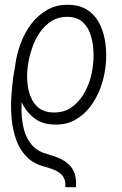

<svg xmlns="http://www.w3.org/2000/svg" viewBox="-20 -559 513 810"><path d="M300.3 231 255.4 230.5Q257.3 209 251 194.6Q244.6 180.2 231.7 170.7Q218.8 161.1 202.1 155Q185.5 148.9 168 144Q120.1 131.8 91.1 101.1Q62 70.3 47.6 28.8Q33.2 -12.7 29.1 -59.3Q24.9 -106 27.8 -151.4Q30.8 -196.8 36.1 -234.9L43.9 -280.3H90.3L83 -234.4Q78.1 -203.6 74 -164.8Q69.8 -126 71 -85.2Q72.3 -44.4 82.3 -8.3Q92.3 27.8 116 54.2Q139.6 80.6 180.2 91.3Q209.5 99.1 232.4 109.6Q255.4 120.1 271.5 135.7Q287.6 151.4 295.2 174.6Q302.7 197.8 300.3 231ZM207 -33.7Q162.1 -34.7 130.4 -56.4Q98.6 -78.1 79.1 -112.8Q59.6 -147.5 50.8 -188Q48.3 -201.2 45.9 -214.8Q43.5 -228.5 42.7 -241.5Q42 -254.4 43 -268.1L44.4 -285.2Q50.3 -329.6 67.1 -375.5Q84 -421.4 112.3 -458.5Q140.6 -495.6 180.7 -518.1Q220.7 -540.5 272.5 -538.6Q321.8 -537.1 354 -513.4Q386.2 -489.7 403.3 -452.4Q420.4 -415 425.3 -371.8Q430.2 -328.6 426.3 -287.6L424.3 -271.5Q418.9 -228 402.8 -185.5Q386.7 -143.1 359.9 -107.9Q333 -72.8 294.7 -52Q256.3 -31.2 207 -33.7ZM201.7 -84.5Q252.9 -82.5 288.3 -111.1Q323.7 -139.6 344.5 -183.6Q365.2 -227.5 370.6 -271.5L372.6 -287.1Q376 -315.4 373.8 -349.9Q371.6 -384.3 361.3 -414.8Q351.1 -445.3 328.9 -465.8Q306.6 -486.3 269 -487.8Q228.5 -489.3 198.5 -470.7Q168.5 -452.1 147.7 -421.4Q127 -390.6 114.7 -354.2Q102.5 -317.9 98.1 -284.7L96.2 -269.5Q92.8 -240.7 95.7 -209.2Q98.6 -177.7 109.9 -149.7Q121.1 -121.6 143.6 -103.8Q166 -85.9 201.7 -84.5Z"/></svg>

Font: Roboto Condensed Light
Style: Italic
Weight: 300
Italic angle: -12°
Designer: Christian Robertson
Foundry: Google
Version: Version 3.0; 2020